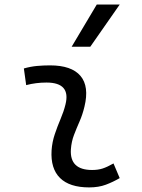

<svg xmlns="http://www.w3.org/2000/svg" viewBox="-20 -815 626 845"><path d="M479.5 -95.7 506.8 -31.2Q478 -14.2 446 -2.2Q414.1 9.8 372.6 9.8Q286.1 9.8 244.1 -31.7Q202.1 -73.2 207 -153.3Q209.5 -189.9 221.2 -224.6Q232.9 -259.3 246.8 -292Q260.7 -324.7 268.1 -355Q292.5 -451.7 184.6 -451.7Q138.2 -451.7 95.2 -440.4L85 -513.7Q113.8 -522 142.6 -524.7Q171.4 -527.3 200.2 -527.3Q294.9 -527.3 334.2 -481Q373.5 -434.6 351.6 -345.2Q343.3 -310.5 330.1 -280.5Q316.9 -250.5 305.7 -221.2Q294.4 -191.9 292 -157.7Q286.1 -66.9 385.3 -66.9Q411.6 -66.9 431.9 -73.5Q452.1 -80.1 479.5 -95.7ZM295.4 -609.4 405.8 -794.9H506.8L377.4 -609.4Z"/></svg>

Font: Cascadia Mono PL SemiLight
Style: Italic
Weight: 350
Italic angle: -10°
Monospace: yes
Designer: Aaron Bell
Foundry: Saja Typeworks
Version: Version 2404.023; ttfautohint (v1.8.4)